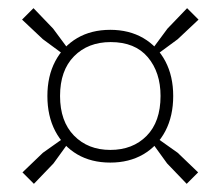

<svg xmlns="http://www.w3.org/2000/svg" viewBox="-20 -605 540 470"><path d="M138 -470 85 -509 34 -557 62 -585 110 -535 150 -481ZM362 -470 350 -481 390 -535 438 -585 466 -557 415 -509ZM437 -155 389 -205 355 -252 367 -265 415 -231 465 -183ZM63 -155 35 -183 85 -231 133 -265 145 -252 111 -205ZM250 -207Q203.5 -207 169 -227.2Q134.5 -247.5 115.2 -284.2Q96 -321 96 -370Q96 -418.5 115.2 -455Q134.5 -491.5 169 -511.8Q203.5 -532 250 -532Q296 -532 330.8 -511.8Q365.5 -491.5 384.8 -455Q404 -418.5 404 -370Q404 -321 384.8 -284.2Q365.5 -247.5 330.8 -227.2Q296 -207 250 -207ZM250 -238Q305 -238 339 -272.5Q373 -307 373 -370Q373 -428 341.8 -465Q310.5 -502 251 -502Q195.5 -502 161.2 -467.2Q127 -432.5 127 -370Q127 -308 161.2 -273Q195.5 -238 250 -238Z"/></svg>

Font: Encode Sans Condensed Thin
Style: Regular
Weight: 100
Width: 3
Designer: Multiple Designers
Foundry: Impallari Type
Version: Version 3.002